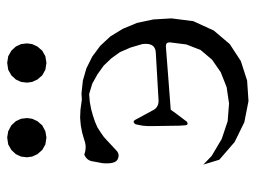

<svg xmlns="http://www.w3.org/2000/svg" viewBox="-110 -626 719 540"><g transform="rotate(-90 250.0 -356.5)"><path d="M109.4 -401.4 95.7 -388.7Q85 -378.9 71.3 -385.7Q57.6 -392.6 60.5 -427.7L65.4 -454.1Q67.4 -472.7 85 -479.5Q105.5 -471.7 126 -479.5L146.5 -485.4L167 -489.3L188.5 -491.2L210.9 -490.2L239.3 -486.3L256.8 -487.3L293 -483.4L327.1 -473.6L360.4 -457L390.6 -434.6L417 -406.2L438.5 -371.1L455.1 -331.1L464.8 -285.2L467.8 -234.4L460 -172.9L433.6 -115.2L395.5 -70.3L347.7 -39.1L293 -21.5L235.4 -17.6L175.8 -29.3L120.1 -56.6L70.3 -99.6L56.6 -144.5L81.1 -121.1L128.9 -92.8L178.7 -76.2L228.5 -72.3L274.4 -79.1L316.4 -95.7L351.6 -120.1L378.9 -152.3L394.5 -192.4L400.4 -239.3Q400.4 -250 389.6 -250L210.9 -236.3L201.2 -222.7L176.8 -190.4Q167 -185.5 167 -197.3L166 -211.9L165 -281.2V-302.7L166 -315.4L169.9 -335Q177.7 -346.7 183.6 -334L190.4 -321.3L196.3 -310.5L208 -289.1Q215.8 -270.5 236.3 -270.5L371.1 -278.3Q400.4 -279.3 395.5 -316.4L385.7 -349.6L373 -378.9L355.5 -403.3L335 -424.8L310.5 -442.4L284.2 -457L254.9 -465.8L232.4 -463.9L211.9 -460L194.3 -455.1L176.8 -449.2L161.1 -442.4L147.5 -433.6L134.8 -424.8L123 -414.1ZM97.7 -597.7 85.9 -611.3 79.1 -626 77.1 -640.6 79.1 -657.2 85.9 -671.9 97.7 -684.6 113.3 -693.4 132.8 -696.3 150.4 -693.4 167 -684.6 178.7 -671.9 185.5 -657.2 187.5 -640.6 185.5 -626 178.7 -611.3 167 -597.7 150.4 -588.9 132.8 -585.9 113.3 -588.9ZM307.6 -597.7 295.9 -611.3 289.1 -626 287.1 -640.6 289.1 -657.2 295.9 -671.9 307.6 -684.6 323.2 -693.4 342.8 -696.3 361.3 -693.4 377 -684.6 388.7 -671.9 395.5 -657.2 397.5 -640.6 395.5 -626 388.7 -611.3 377 -597.7 361.3 -588.9 342.8 -585.9 323.2 -588.9Z"/></g></svg>

Font: B2 Hana
Style: Regular
Weight: 500
Version: 2020-08-05; (max)